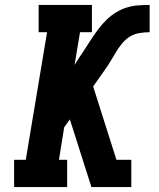

<svg xmlns="http://www.w3.org/2000/svg" viewBox="-20 -755 640 775"><path d="M37 0V-110H84L170 -625H136V-735H351V-625H303L281 -493L300 -523Q314 -543 326.5 -563Q339 -583 352.5 -603Q366 -623 380.5 -642Q395 -661 412.5 -677.5Q430 -694 451 -706.5Q472 -719 494.5 -725.5Q517 -732 539.5 -733.5Q562 -735 584 -735V-625Q564 -625 542.5 -621.5Q521 -618 503 -606.5Q485 -595 471 -577.5Q457 -560 446 -541Q435 -522 423.5 -503.5Q412 -485 399 -467L356 -406L450 -110H510V0H349L262 -273L239 -241L218 -110H251V0Z"/></svg>

Font: Iosevka Slab XBdEx
Style: Italic
Weight: 800
Width: 7
Italic angle: -9°
Monospace: yes
Designer: Belleve Invis
Foundry: Belleve Invis
Version: Version 11.1.1; ttfautohint (v1.8.3)